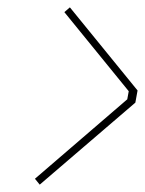

<svg xmlns="http://www.w3.org/2000/svg" viewBox="-20 -628 394 522"><path d="M88 -126 75 -142 326 -358 330 -380 155 -595 170 -608 354 -382 348 -349Z"/></svg>

Font: Tomorrow Thin
Style: Italic
Weight: 250
Italic angle: -10°
Designer: Tony de Marco, Monica Rizzolli
Foundry: Just in Type
Version: Version 2.002